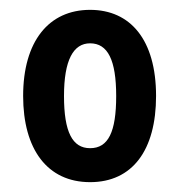

<svg xmlns="http://www.w3.org/2000/svg" viewBox="-20 -742 365 390"><path d="M297 -547C297 -661 245 -722 163 -722C79 -722 27 -658 27 -547C27 -439 76 -372 163 -372C249 -372 297 -437 297 -547ZM110 -547C110 -620 129 -654 163 -654C199 -654 216 -620 216 -547C216 -474 200 -441 163 -441C127 -441 110 -474 110 -547Z"/></svg>

Font: Noto Sans Armenian ExtraCondensed SemiBold
Style: Regular
Weight: 600
Width: 2
Designer: Monotype Design Team
Foundry: Monotype Imaging Inc.
Version: Version 2.008